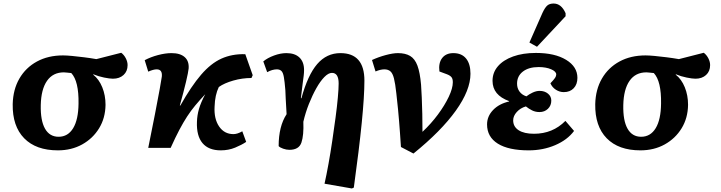

<svg xmlns="http://www.w3.org/2000/svg" viewBox="-20 -838 4084 1088"><path d="M308 14Q184 14 117 -54.5Q50 -123 52 -248Q54 -331 90 -393Q126 -455 189.5 -489.5Q253 -524 337 -524Q357 -524 388.5 -521Q420 -518 456 -513.5Q492 -509 526 -503L667 -539Q683 -527 693 -507.5Q703 -488 703 -469Q703 -434 680 -413Q657 -392 620 -392Q602 -392 570 -398.5Q538 -405 509 -417L508 -415Q541 -389 559.5 -343.5Q578 -298 578 -244Q577 -169 541.5 -111Q506 -53 445.5 -19.5Q385 14 308 14ZM312 -63Q365 -63 394.5 -111.5Q424 -160 425 -251Q427 -378 384 -424Q372 -425 360.5 -426.5Q349 -428 342 -428Q280 -428 246.5 -380Q213 -332 211 -243Q209 -155 235 -109Q261 -63 312 -63Z M1231 14Q1162 14 1127.5 -27Q1093 -68 1096 -147Q1097 -184 1107.5 -220.5Q1118 -257 1143 -304Q1111 -270 1086.5 -240.5Q1062 -211 1040.5 -178Q1019 -145 996.5 -102.5Q974 -60 947 0H820Q841 -104 858 -190.5Q875 -277 885 -333Q895 -389 897 -404Q901 -445 868 -445Q849 -445 820 -432L800 -497Q834 -515 875.5 -526Q917 -537 952 -537Q1001 -537 1026.5 -514.5Q1052 -492 1049 -450Q1047 -429 1034 -374Q1021 -319 999 -240H1002Q1064 -350 1119.5 -414.5Q1175 -479 1235 -506Q1295 -533 1370 -531L1412 -412L1405 -396Q1353 -396 1302 -381.5Q1251 -367 1220 -345Q1198 -300 1196 -234Q1192 -165 1221.5 -121.5Q1251 -78 1303 -78Q1325 -78 1353 -94L1375 -34Q1350 -17 1312.5 -1.5Q1275 14 1231 14Z M1974 230 1819 203Q1830 154 1841.5 90.5Q1853 27 1863 -41Q1873 -109 1881.5 -172Q1890 -235 1894.5 -286Q1899 -337 1899 -365Q1899 -425 1861 -425Q1841 -425 1818 -401.5Q1795 -378 1772.5 -338Q1750 -298 1730.5 -249Q1711 -200 1699 -148Q1702 -71 1688 -30Q1674 11 1620 11Q1603 11 1584.5 4.5Q1566 -2 1559 -10Q1559 -122 1604 -191Q1600 -251 1599 -279.5Q1598 -308 1597 -327Q1593 -376 1588.5 -401.5Q1584 -427 1574.5 -436Q1565 -445 1549 -445Q1523 -445 1494 -429L1472 -490Q1496 -510 1533 -523.5Q1570 -537 1603 -537Q1651 -537 1677 -512Q1703 -487 1703 -441Q1703 -426 1701 -409.5Q1699 -393 1695 -363.5Q1691 -334 1685 -282L1688 -281Q1724 -413 1777.5 -475Q1831 -537 1909 -537Q2045 -537 2045 -381Q2045 -294 2030 -143Q2015 8 1985 225Z M2323 32 2252 -5Q2249 -52 2246.5 -86Q2244 -120 2241.5 -151Q2239 -182 2235.5 -218.5Q2232 -255 2226 -308Q2220 -364 2212.5 -393.5Q2205 -423 2192 -434Q2179 -445 2158 -445Q2136 -445 2108 -433L2088 -498Q2125 -515 2166 -526Q2207 -537 2235 -537Q2277 -537 2304 -521Q2331 -505 2345.5 -466Q2360 -427 2366 -358Q2368 -329 2370 -285.5Q2372 -242 2373 -192Q2374 -142 2374 -91Q2423 -137 2461.5 -189Q2500 -241 2523 -289.5Q2546 -338 2546 -372Q2546 -391 2538.5 -400.5Q2531 -410 2513 -417L2470 -433Q2464 -481 2485.5 -509Q2507 -537 2549 -537Q2596 -537 2621 -506.5Q2646 -476 2646 -420Q2646 -327 2563 -211Q2480 -95 2323 32Z M2976 14Q2862 14 2801 -24Q2740 -62 2740 -133Q2740 -179 2774 -214.5Q2808 -250 2865 -263V-265Q2771 -299 2771 -380Q2771 -427 2801.5 -462.5Q2832 -498 2887.5 -518Q2943 -538 3017 -538Q3124 -538 3188 -499Q3252 -460 3252 -397Q3252 -360 3231 -338Q3210 -316 3175 -316Q3151 -316 3130 -329.5Q3109 -343 3099 -366Q3119 -387 3125.5 -397Q3132 -407 3132 -416Q3132 -433 3103 -445.5Q3074 -458 3032 -458Q2976 -458 2943 -432.5Q2910 -407 2910 -364Q2910 -338 2924 -319Q2938 -300 2963 -292Q2978 -304 2998.5 -313.5Q3019 -323 3038 -323Q3066 -323 3085 -307.5Q3104 -292 3104 -268Q3104 -240 3085 -221.5Q3066 -203 3037 -203Q3014 -203 2995 -212.5Q2976 -222 2960 -235Q2929 -226 2908.5 -203.5Q2888 -181 2888 -156Q2888 -120 2919 -100Q2950 -80 3006 -80Q3112 -80 3184 -153L3233 -96Q3195 -45 3126 -15.5Q3057 14 2976 14ZM3023 -573 2980 -597 3054 -765Q3068 -795 3081 -806.5Q3094 -818 3117 -818Q3161 -818 3185 -763V-746Z M3609 14Q3485 14 3418 -54.5Q3351 -123 3353 -248Q3355 -331 3391 -393Q3427 -455 3490.5 -489.5Q3554 -524 3638 -524Q3658 -524 3689.5 -521Q3721 -518 3757 -513.5Q3793 -509 3827 -503L3968 -539Q3984 -527 3994 -507.5Q4004 -488 4004 -469Q4004 -434 3981 -413Q3958 -392 3921 -392Q3903 -392 3871 -398.5Q3839 -405 3810 -417L3809 -415Q3842 -389 3860.5 -343.5Q3879 -298 3879 -244Q3878 -169 3842.5 -111Q3807 -53 3746.5 -19.5Q3686 14 3609 14ZM3613 -63Q3666 -63 3695.5 -111.5Q3725 -160 3726 -251Q3728 -378 3685 -424Q3673 -425 3661.5 -426.5Q3650 -428 3643 -428Q3581 -428 3547.5 -380Q3514 -332 3512 -243Q3510 -155 3536 -109Q3562 -63 3613 -63Z"/></svg>

Font: Literata 7pt
Style: Bold Italic
Weight: 700
Italic angle: -2°
Designer: Latin by Veronika Burian and Jose Scaglione. Greek by Irene Vlachou. Cyrillic by Vera Evstafieva
Foundry: TypeTogether
Version: Version 3.002